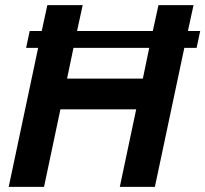

<svg xmlns="http://www.w3.org/2000/svg" viewBox="-20 -730 802 750"><path d="M96 -609H143L165 -710H303L281 -609H577L599 -710H736L714 -609H762L748 -543H700L585 0H448L512 -303H216L152 0H14L129 -543H82ZM538 -423 563 -543H267L242 -423Z"/></svg>

Font: PTCRaleway
Style: Bold Italic
Weight: 700
Italic angle: -12°
Designer: Matt McInerney, Pablo Impallari, Rodrigo Fuenzalida
Foundry: Matt McInerney, Pablo Impallari, Rodrigo Fuenzalida
Version: Version 3.000g; ttfautohint (v1.5) -l 8 -r 28 -G 28 -x 14 -D